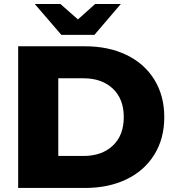

<svg xmlns="http://www.w3.org/2000/svg" viewBox="-20 -929 866 949"><path d="M69.8 0V-700.2H400.9Q516.1 -700.2 604.7 -657.7Q693.4 -615.2 742.7 -535.6Q792 -456.1 792 -350.1Q792 -244.1 742.7 -164.6Q693.4 -85 604.7 -42.5Q516.1 0 400.9 0ZM268.1 -158.2H393.1Q483.4 -158.2 537.6 -209.2Q591.8 -260.3 591.8 -350.1Q591.8 -439.9 537.6 -491Q483.4 -542 393.1 -542H268.1ZM283.2 -756.8 151.9 -909.2H278.8L365.2 -833L450.2 -909.2H577.1L446.8 -756.8Z"/></svg>

Font: Montserrat ExtraBold
Style: Regular
Weight: 800
Designer: Julieta Ulanovsky
Foundry: Julieta Ulanovsky
Version: Version 9.000